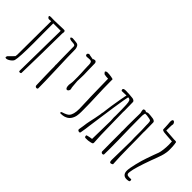

<svg xmlns="http://www.w3.org/2000/svg" viewBox="-16 -1412 2034 2034"><g transform="rotate(45 1001.0 -395.0)"><path d="M283 -631 280 -609 276 -287 273 -139 270 -9Q270 -6 265 -3Q260 0 253 0Q240 0 240 -11V-30Q240 -114 244 -314Q246 -432 246 -466L248 -591V-619H137V-456L138 -324Q138 -112 124 -59Q119 -40 92.5 -21Q66 -2 46 -2Q43 -2 38.5 -4Q34 -6 33 -8Q33 -18 38 -28L99 -90Q102 -102 102 -115L105 -620Q90 -617 74 -617Q66 -617 58 -624.5Q50 -632 50 -640Q50 -649 70 -649L123 -648L259 -652H266Q283 -652 283 -631Z M511 -20Q511 -15 506.5 -11.5Q502 -8 495 -8Q486 -8 480 -14Q474 -20 474 -28Q474 -63 470 -165Q468 -213 468 -259V-300L467 -313Q466 -318 466 -325V-329L467 -332V-337Q467 -358 465 -416Q463 -498 463 -574V-600Q463 -618 435 -620H434Q395 -620 379 -631Q373 -635 373 -641Q373 -645 380.5 -649Q388 -653 395 -653Q397 -653 423 -651L443 -649Q449 -649 449 -648Q476 -647 486 -626Q496 -605 496 -591Q496 -502 505 -272Q511 -112 511 -20Z M762 -257Q762 -243 754.5 -233Q747 -223 737 -223Q714 -223 714 -276Q714 -281 717.5 -301.5Q721 -322 721 -340V-404Q721 -417 719 -463L716 -516V-527Q716 -540 715 -545Q715 -550 714.5 -575Q714 -600 707 -611Q700 -622 685 -622Q670 -622 658 -621Q644 -619 641 -619Q618 -619 618 -637V-639Q618 -650 635 -659Q653 -655 656 -654Q696 -647 702 -646Q705 -656 727 -656Q735 -656 741 -649Q747 -642 748 -632Q750 -556 750 -526L752 -463L751 -420L749 -367Q749 -356 752 -330L755 -295Q757 -281 757 -276Q762 -263 762 -257Z M858 -7Q858 -11 865 -18L873 -20Q926 -37 942 -55Q973 -89 973 -174Q973 -212 970 -267Q970 -283 969 -303Q968 -323 967 -347Q962 -532 962 -602V-615L929 -617Q910 -619 902 -622Q899 -623 893 -631.5Q887 -640 886 -641L885 -644Q885 -648 893 -653Q901 -658 909 -658Q940 -658 970 -652.5Q1000 -647 1000 -644V-608Q1000 -515 1005 -397Q1010 -291 1010 -196V-163Q1010 -135 1005 -105Q998 -71 979 -45Q968 -30 953.5 -20.5Q939 -11 917 -4Q895 2 867 2Q862 2 859.5 0.5Q857 -1 858 -7Z M1336 -30Q1336 -17 1325 -12.5Q1314 -8 1277 -2Q1274 -2 1265 -1.5Q1256 -1 1237 -1Q1230 -1 1226 -7.5Q1222 -14 1222 -26Q1222 -30 1240 -34Q1263 -40 1293 -44L1298 -318L1295 -368L1296 -395Q1296 -488 1293 -555Q1291 -595 1283.5 -610Q1276 -625 1257 -626H1252L1241 -570Q1225 -479 1194 -256Q1188 -219 1176 -128Q1174 -111 1169 -73.5Q1164 -36 1158 -7Q1156 -2 1151.5 0.5Q1147 3 1140 1Q1131 0 1125.5 -6.5Q1120 -13 1122 -21Q1123 -26 1131 -76Q1136 -120 1144 -156L1158 -221Q1166 -257 1171 -290Q1172 -294 1172 -302L1174 -314Q1175 -318 1175 -318L1177 -325Q1181 -350 1182 -366Q1184 -382 1191.5 -436Q1199 -490 1212 -559L1217 -583Q1218 -590 1220.5 -604.5Q1223 -619 1226 -627H1217L1183 -626Q1172 -625 1155 -625Q1154 -627 1151 -631Q1148 -635 1148 -642Q1148 -659 1184 -659Q1207 -659 1239 -657Q1271 -655 1292 -652Q1306 -649 1315 -641.5Q1324 -634 1323 -625Q1323 -549 1325 -500L1324 -476Q1326 -435 1328 -261Q1329 -133 1336 -34Z M1640 -11Q1626 0 1613 0Q1605 0 1601 -8Q1597 -16 1597 -35L1602 -318L1600 -368V-395Q1601 -423 1600 -473.5Q1599 -524 1597 -555V-577Q1596 -601 1592.5 -610.5Q1589 -620 1573 -623L1557 -626Q1527 -633 1501 -631Q1501 -626 1497 -614Q1496 -610 1495 -604Q1494 -598 1494 -591V-534Q1494 -428 1498 -273Q1498 -248 1499 -237L1500 -107Q1500 -49 1499 -20Q1499 -15 1494.5 -11.5Q1490 -8 1483 -8Q1474 -8 1468 -14Q1462 -20 1462 -28V-65Q1462 -129 1461 -165V-227V-300Q1461 -308 1460 -313V-325V-329L1461 -332V-336Q1460 -359 1460 -408L1461 -522L1462 -573V-600Q1452 -635 1456 -649Q1463 -657 1477 -657Q1487 -657 1495 -649Q1510 -659 1527 -659Q1555 -658 1596 -652Q1610 -649 1619.5 -641.5Q1629 -634 1628 -625Q1628 -549 1630 -500L1629 -476Q1632 -374 1632 -261Q1633 -111 1640 -11Z M1852 0Q1823 0 1807 -17Q1791 -34 1791 -66Q1791 -102 1810 -179.5Q1829 -257 1846 -304Q1858 -341 1875 -386Q1886 -413 1896 -442Q1903 -463 1907.5 -500.5Q1912 -538 1912 -576Q1912 -595 1910 -623L1904 -624L1832 -629Q1777 -631 1761 -641Q1755 -646 1755 -650L1754 -683Q1754 -703 1752 -720.5Q1750 -738 1750 -743Q1749 -749 1749 -759Q1749 -792 1766 -792Q1774 -792 1782 -782Q1790 -772 1791 -759Q1791 -753 1788 -744L1787 -724L1786 -663Q1794 -663 1844 -659Q1894 -654 1913 -654H1921H1929Q1940 -654 1944 -650.5Q1948 -647 1949 -637Q1949 -633 1948 -631L1950 -630Q1955 -597 1955 -547Q1955 -519 1952 -502Q1947 -469 1938 -441.5Q1929 -414 1912 -368Q1902 -344 1898 -332Q1830 -145 1823 -82Q1821 -68 1821 -61Q1821 -48 1829.5 -41Q1838 -34 1863 -34Q1877 -34 1886 -35Q1895 -35 1894 -15Q1892 -5 1883 -4Q1868 0 1852 0Z"/></g></svg>

Font: Amatic SC
Style: Regular
Weight: 400
Designer: Multiple Designers
Foundry: Vernon Adams
Version: Version 2.505